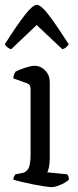

<svg xmlns="http://www.w3.org/2000/svg" viewBox="-20 -771 322 791"><path d="M193 0Q186 0 165 -3Q144 -6 118.5 -11Q93 -16 70 -21.5Q47 -27 35 -31Q35 -39 38.5 -45Q42 -51 44 -53L71 -58Q87 -61 96.5 -76Q106 -91 106 -135V-405Q106 -423 91 -428L35 -448Q35 -458 38.5 -465.5Q42 -473 44 -476Q59 -484 84 -492Q109 -500 122 -500Q148 -500 166.5 -480.5Q185 -461 185 -433V-117Q185 -96 181.5 -81.5Q178 -67 175 -61L257 -53Q259 -50 261.5 -45Q264 -40 264 -32Q259 -25 245.5 -17.5Q232 -10 217.5 -5Q203 0 193 0ZM26 -568Q16 -571 9 -577.5Q2 -584 0 -589Q50 -668 82.5 -709.5Q115 -751 132 -751Q149 -751 181 -709Q213 -667 263 -589Q261 -584 254 -577.5Q247 -571 237 -568L131 -668Z"/></svg>

Font: Texturina 72pt
Style: Regular
Weight: 400
Designer: Guillermo Torres Carreño
Foundry: Omnibus-Type
Version: Version 1.002; ttfautohint (v1.8.3)